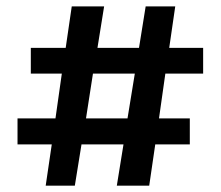

<svg xmlns="http://www.w3.org/2000/svg" viewBox="-20 -585 695 605"><path d="M620.1 -353H501L481 -211.9H578.1V-129.9H469.2L450.2 0H348.1L369.1 -129.9H236.8L215.8 0H124L143.1 -129.9H35.2V-211.9H154.8L174.8 -353H77.1V-434.1H187L206.1 -564.9H308.1L287.1 -434.1H418L439 -564.9H532.2L513.2 -434.1H620.1ZM381.8 -211.9 404.8 -353H272.9L251 -211.9Z"/></svg>

Font: Neutral Grotesk
Style: Regular
Weight: 400
Designer: Nawras Khrais
Foundry: Nawras Khrais
Version: Version 1.000;PS 001.000;hotconv 1.0.88;makeotf.lib2.5.64775